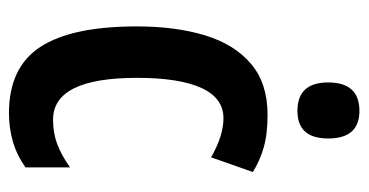

<svg xmlns="http://www.w3.org/2000/svg" viewBox="-212 -580 803 418"><g transform="rotate(90 189.0 -371.5)"><path d="M227 10Q127 10 82.5 -58.5Q38 -127 38 -268Q38 -353 57.5 -417Q77 -481 119.5 -517Q162 -553 230 -553Q273 -553 302 -544.5Q331 -536 355 -521L323 -430Q276 -457 238 -457Q194 -457 172 -409Q150 -361 150 -269Q150 -86 241 -86Q270 -86 294 -95Q318 -104 345 -123V-26Q318 -7 288.5 1.5Q259 10 227 10ZM222 -753Q282 -753 282 -685Q282 -618 222 -618Q160 -618 160 -685Q160 -753 222 -753Z"/></g></svg>

Font: Noto Sans Gujarati UI ExtraCondensed SemiBold
Style: Regular
Weight: 600
Width: 2
Designer: Jelle Bosma - Monotype Design Team, Universal Thirst
Foundry: Monotype Imaging Inc.
Version: Version 2.106; ttfautohint (v1.8.4.7-5d5b)